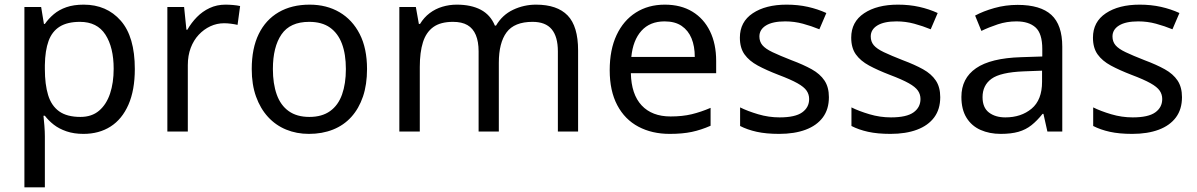

<svg xmlns="http://www.w3.org/2000/svg" viewBox="-20 -566 5150 826"><path d="M340 -546Q439 -546 499.5 -477Q560 -408 560 -269Q560 -178 532.5 -115.5Q505 -53 455.5 -21.5Q406 10 339 10Q298 10 266 -1Q234 -12 211.5 -29.5Q189 -47 173 -68H167Q169 -51 171 -25Q173 1 173 20V240H85V-536H157L169 -463H173Q189 -486 211.5 -505Q234 -524 265.5 -535Q297 -546 340 -546ZM324 -472Q270 -472 237 -451.5Q204 -431 189 -390Q174 -349 173 -286V-269Q173 -203 187 -157Q201 -111 234.5 -87Q268 -63 326 -63Q375 -63 406.5 -90Q438 -117 453.5 -163.5Q469 -210 469 -270Q469 -362 433.5 -417Q398 -472 324 -472Z M950 -546Q965 -546 982.5 -544.5Q1000 -543 1013 -540L1002 -459Q989 -462 973.5 -464Q958 -466 944 -466Q913 -466 885 -453Q857 -440 835 -416.5Q813 -393 800.5 -360Q788 -327 788 -286V0H700V-536H772L782 -438H786Q803 -468 827 -492.5Q851 -517 882 -531.5Q913 -546 950 -546Z M1559 -269Q1559 -202 1541.5 -150.5Q1524 -99 1491.5 -63Q1459 -27 1412.5 -8.5Q1366 10 1309 10Q1256 10 1211 -8.5Q1166 -27 1133 -63Q1100 -99 1081.5 -150.5Q1063 -202 1063 -269Q1063 -358 1093 -419.5Q1123 -481 1179 -513.5Q1235 -546 1312 -546Q1385 -546 1440.5 -513.5Q1496 -481 1527.5 -419.5Q1559 -358 1559 -269ZM1154 -269Q1154 -206 1170.5 -159.5Q1187 -113 1222 -88Q1257 -63 1311 -63Q1365 -63 1400 -88Q1435 -113 1451.5 -159.5Q1468 -206 1468 -269Q1468 -333 1451 -378Q1434 -423 1399.5 -447.5Q1365 -472 1310 -472Q1228 -472 1191 -418Q1154 -364 1154 -269Z M2286 -546Q2377 -546 2422 -499.5Q2467 -453 2467 -349V0H2380V-345Q2380 -408 2353.5 -440Q2327 -472 2271 -472Q2193 -472 2159.5 -427Q2126 -382 2126 -296V0H2039V-345Q2039 -387 2027 -415.5Q2015 -444 1991 -458Q1967 -472 1929 -472Q1875 -472 1844 -449.5Q1813 -427 1799.5 -384Q1786 -341 1786 -278V0H1698V-536H1769L1782 -463H1787Q1804 -491 1828.5 -509.5Q1853 -528 1883 -537Q1913 -546 1945 -546Q2007 -546 2048.5 -524Q2090 -502 2109 -456H2114Q2141 -502 2187.5 -524Q2234 -546 2286 -546Z M2840 -546Q2909 -546 2958.5 -516Q3008 -486 3034.5 -431.5Q3061 -377 3061 -304V-251H2694Q2696 -160 2740.5 -112.5Q2785 -65 2865 -65Q2916 -65 2955.5 -74.5Q2995 -84 3037 -102V-25Q2996 -7 2956 1.5Q2916 10 2861 10Q2785 10 2726.5 -21Q2668 -52 2635.5 -113.5Q2603 -175 2603 -264Q2603 -352 2632.5 -415Q2662 -478 2715.5 -512Q2769 -546 2840 -546ZM2839 -474Q2776 -474 2739.5 -433.5Q2703 -393 2696 -321H2969Q2969 -367 2955 -401Q2941 -435 2912.5 -454.5Q2884 -474 2839 -474Z M3546 -148Q3546 -96 3520 -61Q3494 -26 3446 -8Q3398 10 3332 10Q3276 10 3235.5 1Q3195 -8 3164 -24V-104Q3196 -88 3241.5 -74.5Q3287 -61 3334 -61Q3401 -61 3431 -82.5Q3461 -104 3461 -140Q3461 -160 3450 -176Q3439 -192 3410.5 -208Q3382 -224 3329 -244Q3277 -264 3240 -284Q3203 -304 3183 -332Q3163 -360 3163 -404Q3163 -472 3218.5 -509Q3274 -546 3364 -546Q3413 -546 3455.5 -536.5Q3498 -527 3535 -510L3505 -440Q3471 -454 3434 -464Q3397 -474 3358 -474Q3304 -474 3275.5 -456.5Q3247 -439 3247 -409Q3247 -387 3260 -371.5Q3273 -356 3303.5 -341.5Q3334 -327 3385 -307Q3436 -288 3472 -268Q3508 -248 3527 -219.5Q3546 -191 3546 -148Z M4025 -148Q4025 -96 3999 -61Q3973 -26 3925 -8Q3877 10 3811 10Q3755 10 3714.5 1Q3674 -8 3643 -24V-104Q3675 -88 3720.5 -74.5Q3766 -61 3813 -61Q3880 -61 3910 -82.5Q3940 -104 3940 -140Q3940 -160 3929 -176Q3918 -192 3889.5 -208Q3861 -224 3808 -244Q3756 -264 3719 -284Q3682 -304 3662 -332Q3642 -360 3642 -404Q3642 -472 3697.5 -509Q3753 -546 3843 -546Q3892 -546 3934.5 -536.5Q3977 -527 4014 -510L3984 -440Q3950 -454 3913 -464Q3876 -474 3837 -474Q3783 -474 3754.5 -456.5Q3726 -439 3726 -409Q3726 -387 3739 -371.5Q3752 -356 3782.5 -341.5Q3813 -327 3864 -307Q3915 -288 3951 -268Q3987 -248 4006 -219.5Q4025 -191 4025 -148Z M4358 -545Q4456 -545 4503 -502Q4550 -459 4550 -365V0H4486L4469 -76H4465Q4442 -47 4417.5 -27.5Q4393 -8 4361.5 1Q4330 10 4285 10Q4237 10 4198.5 -7Q4160 -24 4138 -59.5Q4116 -95 4116 -149Q4116 -229 4179 -272.5Q4242 -316 4373 -320L4464 -323V-355Q4464 -422 4435 -448Q4406 -474 4353 -474Q4311 -474 4273 -461.5Q4235 -449 4202 -433L4175 -499Q4210 -518 4258 -531.5Q4306 -545 4358 -545ZM4384 -259Q4284 -255 4245.5 -227Q4207 -199 4207 -148Q4207 -103 4234.5 -82Q4262 -61 4305 -61Q4373 -61 4418 -98.5Q4463 -136 4463 -214V-262Z M5065 -148Q5065 -96 5039 -61Q5013 -26 4965 -8Q4917 10 4851 10Q4795 10 4754.5 1Q4714 -8 4683 -24V-104Q4715 -88 4760.5 -74.5Q4806 -61 4853 -61Q4920 -61 4950 -82.5Q4980 -104 4980 -140Q4980 -160 4969 -176Q4958 -192 4929.5 -208Q4901 -224 4848 -244Q4796 -264 4759 -284Q4722 -304 4702 -332Q4682 -360 4682 -404Q4682 -472 4737.5 -509Q4793 -546 4883 -546Q4932 -546 4974.5 -536.5Q5017 -527 5054 -510L5024 -440Q4990 -454 4953 -464Q4916 -474 4877 -474Q4823 -474 4794.5 -456.5Q4766 -439 4766 -409Q4766 -387 4779 -371.5Q4792 -356 4822.5 -341.5Q4853 -327 4904 -307Q4955 -288 4991 -268Q5027 -248 5046 -219.5Q5065 -191 5065 -148Z"/></svg>

Font: ing115
Style: Regular
Weight: 400
Designer: Monotype Design Team
Foundry: Monotype Imaging Inc.
Version: Version 2.013